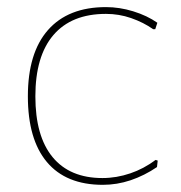

<svg xmlns="http://www.w3.org/2000/svg" viewBox="-20 -514 507 538"><path d="M276.9 -494.1Q314.9 -494.1 353 -482.4Q392.6 -470.2 420.9 -450.2L415 -432.1H409.2Q382.3 -451.2 347.2 -463.4Q313.5 -475.1 276.9 -475.1Q180.2 -475.1 129.4 -415.5Q79.1 -356.4 79.1 -244.1Q79.1 -132.3 127.4 -73.7Q175.8 -15.1 267.1 -15.1Q306.6 -15.1 345.2 -28.3Q382.8 -41 416 -65.9L421.9 -64L419.9 -45.9Q384.8 -22 345.7 -8.8Q307.6 3.9 268.1 3.9Q165 3.9 111.3 -60.1Q58.1 -123.5 58.1 -244.1Q58.1 -365.7 114.3 -429.7Q170.9 -494.1 276.9 -494.1Z"/></svg>

Font: Datalegreya
Style: Gradient
Weight: 400
Designer: Figs Lab
Foundry: Figs Lab
Version: Version 1.002;PS 001.002;hotconv 1.0.70;makeotf.lib2.5.58329